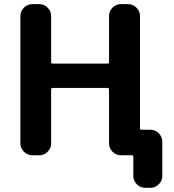

<svg xmlns="http://www.w3.org/2000/svg" viewBox="-20 -775 845 933"><path d="M509.8 -339.8Q509.8 -347.7 502 -347.7H236.3Q228.5 -347.7 228.5 -339.8V-78.1Q228.5 -54.7 211.4 -37.6Q194.3 -20.5 170.9 -20.5H136.7Q113.3 -20.5 96.2 -37.6Q79.1 -54.7 79.1 -78.1V-697.3Q79.1 -720.7 96.2 -737.8Q113.3 -754.9 136.7 -754.9H170.9Q194.3 -754.9 211.4 -737.8Q228.5 -720.7 228.5 -697.3V-472.7Q228.5 -465.8 236.3 -465.8H502Q509.8 -465.8 509.8 -472.7V-697.3Q509.8 -720.7 526.9 -737.8Q543.9 -754.9 567.4 -754.9H602.5Q626 -754.9 643.1 -737.8Q660.2 -720.7 660.2 -697.3V-152.3Q660.2 -144.5 668 -144.5H710.9Q734.4 -144.5 751.5 -127.4Q768.6 -110.4 768.6 -86.9V80.1Q768.6 103.5 751.5 120.6Q734.4 137.7 710.9 137.7H685.5Q662.1 137.7 645 120.6Q627.9 103.5 627.9 80.1V-13.7Q627.9 -20.5 621.1 -20.5H609.4H567.4Q543.9 -20.5 526.9 -37.6Q509.8 -54.7 509.8 -78.1Z"/></svg>

Font: Gen Jyuu Gothic P Bold
Style: Bold
Weight: 700
Designer: [Source Han Sans]
Ryoko NISHIZUKA  (kana & ideographs); Paul D. Hunt (Latin, Greek & Cyrillic); Wenlong ZHANG  (bopomofo
Version: Version 1.002.20150607